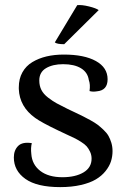

<svg xmlns="http://www.w3.org/2000/svg" viewBox="-20 -745 510 778"><path d="M379.9 -704.1 240.2 -565.9Q210.9 -565.9 202.1 -573.2L293 -724.1Q311.5 -726.1 340.3 -719Q369.1 -711.9 379.9 -704.1ZM224.1 13.2Q129.9 13.2 83 -20Q36.1 -53.2 36.1 -106.9Q36.1 -136.2 53.5 -153.6Q70.8 -170.9 108.9 -165Q104 -146 106.9 -121.1Q109.9 -78.1 143.1 -52.5Q176.3 -26.9 232.9 -26.9Q285.6 -26.9 318.4 -46.4Q351.1 -65.9 351.1 -102.1Q351.1 -117.2 345 -130.1Q338.9 -143.1 331.3 -151.9Q323.7 -160.6 307.6 -170.7Q291.5 -180.7 280.8 -185.8Q270 -190.9 247.8 -201.2Q225.6 -211.4 214.8 -216.8Q147.5 -249 122.6 -267.1Q59.1 -312.5 56.2 -384.3Q56.2 -387.7 56.2 -391.1Q56.2 -425.8 70.8 -451.9Q85.4 -478 111.1 -493.4Q136.7 -508.8 168.7 -516.4Q200.7 -523.9 238.8 -523.9Q321.3 -523.9 368.7 -497.6Q416 -471.2 416 -423.8Q416 -378.9 373 -375Q356 -372.1 342.8 -376Q346.7 -402.8 339.8 -420.9Q335.4 -451.7 308.3 -468.3Q281.2 -484.9 235.8 -484.9Q193.8 -484.9 166.5 -468.8Q139.2 -452.6 139.2 -418.9Q139.2 -397.5 147.7 -380.6Q156.2 -363.8 175 -349.4Q193.8 -335 210 -326.2Q226.1 -317.4 254.9 -303.2Q262.2 -299.8 266.1 -297.9Q272.5 -294.9 284.7 -289.1Q306.2 -278.8 317.1 -273.4Q328.1 -268.1 346.9 -257.6Q365.7 -247.1 376 -239.3Q386.2 -231.4 399.4 -219Q412.6 -206.5 419.4 -194.6Q426.3 -182.6 431.2 -166.5Q436 -150.4 436 -132.8Q436 -111.3 429.7 -91.3Q423.3 -71.3 407.7 -51.8Q392.1 -32.2 368.4 -18.1Q344.7 -3.9 307.6 4.6Q270.5 13.2 224.1 13.2Z"/></svg>

Font: Arima Madurai Medium
Style: Regular
Weight: 500
Designer: Joana Correia and Natanael Gama
Foundry: NDISCOVER
Version: Version 1.019;PS 001.019;hotconv 1.0.88;makeotf.lib2.5.64775